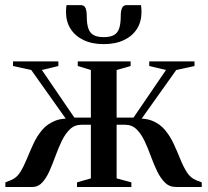

<svg xmlns="http://www.w3.org/2000/svg" viewBox="-20 -748 830 768"><path d="M1.5 0V-18.5L24 -27.5Q46.5 -36.5 60.8 -59.2Q75 -82 87.2 -112Q99.5 -142 113.5 -172.5Q127.5 -203 148.2 -227.8Q169 -252.5 201.2 -265.2Q233.5 -278 282.5 -271.5L263.5 -244.5L105 -468L32 -484V-502.5H213.5V-484L147.5 -468L277.5 -277.5H343.5V-468L291 -484V-502.5H502.5V-484L446.5 -468V-277.5H514L644 -468L577 -484V-502.5H758V-484L685 -468L526 -244.5L507 -271.5Q556 -278 588 -265.2Q620 -252.5 640.5 -227.5Q661 -202.5 675 -172.2Q689 -142 701 -112Q713 -82 727.5 -59Q742 -36 765 -27L787 -18.5V0H684.5Q657.5 0 639.5 -18Q621.5 -36 608 -64.2Q594.5 -92.5 583 -124.2Q571.5 -156 558 -184.5Q544.5 -213 526 -231Q507.5 -249 480 -249H446.5V-34.5L505.5 -18.5V0H288V-18.5L343.5 -34.5V-249H306Q278.5 -249 259.8 -231Q241 -213 227.2 -184.5Q213.5 -156 202 -124.2Q190.5 -92.5 178 -64.2Q165.5 -36 149 -18Q132.5 0 109 0ZM303.5 -727.5Q317.5 -727.5 322.2 -715.5Q327 -703.5 327 -684Q327 -653.5 333.2 -634.8Q339.5 -616 354.2 -607.8Q369 -599.5 395 -599.5Q421 -599.5 435.8 -607.8Q450.5 -616 456.8 -634.8Q463 -653.5 463 -684Q463 -703.5 468 -715.5Q473 -727.5 486.5 -727.5H544Q545 -721 545.5 -714.2Q546 -707.5 546 -700.5Q546 -661.5 528 -632.8Q510 -604 476 -587.8Q442 -571.5 395 -571.5Q348 -571.5 314.2 -587.8Q280.5 -604 262.2 -632.8Q244 -661.5 244 -700.5Q244 -707.5 244.5 -714.2Q245 -721 246 -727.5Z"/></svg>

Font: Merriweather 144pt Medium
Style: Regular
Weight: 500
Version: Version 2.100